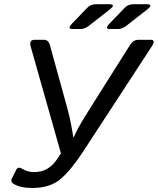

<svg xmlns="http://www.w3.org/2000/svg" viewBox="-20 -892 761 926"><path d="M329.1 -752Q302.2 -752 327.1 -777.8L399.9 -853.5Q417 -871.6 441.9 -871.6H505.9Q541.5 -871.6 509.3 -846.2L406.7 -766.1Q388.2 -752 366.7 -752ZM509.8 -752Q482.9 -752 507.8 -777.8L580.6 -853.5Q597.7 -871.6 622.6 -871.6H686.5Q722.2 -871.6 689.9 -846.2L587.4 -766.1Q568.8 -752 547.4 -752ZM127.9 -668Q118.7 -700.2 148.4 -700.2H190.4Q213.4 -700.2 220.2 -676.3L306.2 -364.3Q314.5 -334.5 321.8 -297.1Q329.1 -259.8 333.5 -230H335.4Q352.1 -268.1 374.8 -305.4Q397.5 -342.8 416 -372.1L607.9 -676.3Q623 -700.2 648.4 -700.2H706.1Q732.9 -700.2 711.9 -668L381.3 -161.6Q323.7 -72.8 272.7 -29.1Q221.7 14.6 136.2 14.6Q75.2 14.6 43 -6.8Q29.3 -15.6 37.6 -31.7L57.6 -71.8Q66.4 -90.3 85.9 -78.6Q113.3 -62 142.6 -62Q182.1 -62 209 -78.6Q235.8 -95.2 253.4 -121.6L273.9 -152.3Z"/></svg>

Font: Istok Web
Style: BoldItalic
Weight: 700
Italic angle: -13°
Designer: Andrey V. Panov
Foundry: Andrey V. Panov
Version: Version 1.0.2g